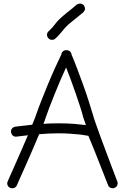

<svg xmlns="http://www.w3.org/2000/svg" viewBox="-20 -1008 685 1051"><path d="M298.8 -333Q351.6 -333 389.6 -329.6Q427.7 -326.2 450.2 -323.2Q445.3 -336.9 441.9 -347.7Q438.5 -358.4 435.5 -366.2Q429.7 -389.6 418.9 -423.3Q408.2 -457 395 -494.6Q381.8 -532.2 368.2 -569.8Q354.5 -607.4 341.8 -638.7Q327.1 -607.4 311 -569.8Q294.9 -532.2 279.8 -494.6Q264.6 -457 251.5 -422.9Q238.3 -388.7 230.5 -365.2Q228.5 -357.4 225.1 -349.1Q221.7 -340.8 217.8 -330.1Q256.8 -333 298.8 -333ZM488.3 -380.9Q493.2 -362.3 505.4 -328.1Q517.6 -293.9 532.2 -253.4Q546.9 -212.9 563 -170.9Q579.1 -128.9 591.8 -94.2Q604.5 -59.6 613.3 -37.6Q622.1 -15.6 622.1 -14.6Q624 -10.7 624 -4.9Q624 13.7 606.4 20.5Q603.5 22.5 596.7 22.5Q588.9 22.5 581.5 18.1Q574.2 13.7 571.3 4.9Q570.3 2 559.6 -24.9Q548.8 -51.8 533.7 -90.8Q518.6 -129.9 500 -176.3Q481.4 -222.7 463.9 -264.6Q444.3 -267.6 418.9 -271.5Q397.5 -273.4 366.7 -275.9Q335.9 -278.3 298.8 -278.3Q273.4 -278.3 246.6 -276.9Q219.7 -275.4 194.3 -273.4Q176.8 -231.4 156.2 -183.6Q135.7 -135.7 117.2 -94.7Q98.6 -53.7 85.9 -24.9Q73.2 3.9 72.3 6.8Q64.5 22.5 46.9 22.5Q40 22.5 36.1 20.5Q19.5 12.7 19.5 -4.9Q19.5 -9.8 22.5 -15.6Q22.5 -16.6 33.2 -40.5Q43.9 -64.5 60.1 -101.1Q76.2 -137.7 95.7 -182.1Q115.2 -226.6 132.8 -267.6Q105.5 -264.6 87.9 -262.2Q70.3 -259.8 67.4 -259.8Q56.6 -259.8 49.3 -266.6Q42 -273.4 40 -287.1Q40 -297.9 46.4 -305.2Q52.7 -312.5 63.5 -314.5Q65.4 -314.5 91.3 -317.9Q117.2 -321.3 156.2 -325.2Q164.1 -342.8 169.4 -357.4Q174.8 -372.1 178.7 -382.8Q187.5 -409.2 204.6 -452.6Q221.7 -496.1 241.2 -543.5Q260.7 -590.8 280.8 -635.3Q300.8 -679.7 315.4 -709Q317.4 -724.6 331.1 -731.4Q335 -733.4 343.8 -733.4Q351.6 -733.4 357.4 -730.5Q370.1 -723.6 372.1 -708Q384.8 -678.7 401.9 -633.8Q418.9 -588.9 436 -541.5Q453.1 -494.1 466.8 -450.7Q480.5 -407.2 488.3 -380.9ZM399.4 -982.4Q408.2 -988.3 418 -988.3Q429.7 -988.3 438.5 -979.5Q445.3 -968.8 445.3 -960.9Q445.3 -950.2 435.5 -940.4Q421.9 -928.7 413.1 -921.9Q404.3 -915 397.5 -909.2Q388.7 -902.3 379.9 -895Q371.1 -887.7 354.5 -874Q340.8 -861.3 334 -853.5Q327.1 -845.7 321.3 -837.9Q314.5 -830.1 306.6 -820.8Q298.8 -811.5 283.2 -796.9Q276.4 -790 264.6 -790Q252 -790 245.1 -798.8Q237.3 -806.6 237.3 -817.4Q237.3 -829.1 246.1 -836.9Q259.8 -849.6 266.1 -856.9Q272.5 -864.3 278.3 -872.1Q285.2 -880.9 293.5 -890.6Q301.8 -900.4 318.4 -915Q335 -929.7 344.7 -937.5Q354.5 -945.3 363.3 -952.1Q371.1 -958 378.9 -964.8Q386.7 -971.7 399.4 -982.4Z"/></svg>

Font: Coming Soon
Style: Regular
Weight: 400
Designer: Dathan Boardman
Foundry: Open Window
Version: Version 1.000